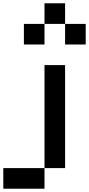

<svg xmlns="http://www.w3.org/2000/svg" viewBox="-20 -1145 540 1165"><path d="M0 0V-125H250V0ZM125 -875V-1000H250V-875ZM250 -125V-750H375V-125ZM250 -1000V-1125H375V-1000ZM375 -875V-1000H500V-875Z"/></svg>

Font: GalmuriMono7 Regular
Style: Regular
Weight: 400
Designer: Lee Minseo (quiple)
Version: Version 2.399;hotconv 1.1.1;makeotfexe 2.6.0 DEVELOPMENT